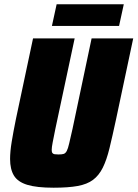

<svg xmlns="http://www.w3.org/2000/svg" viewBox="-20 -867 641 895"><path d="M230 8Q151 8 107 -5.5Q63 -19 45 -48.5Q27 -78 27 -126Q27 -160 34.5 -206Q42 -252 54 -311L134 -688H328L238 -266Q230 -226 225.5 -203Q221 -180 221 -168Q221 -158 224.5 -153.5Q228 -149 235 -148Q242 -147 253 -147Q268 -147 276.5 -149.5Q285 -152 291 -163Q297 -174 302.5 -198.5Q308 -223 318 -266L407 -688H601L521 -311Q504 -232 490.5 -176.5Q477 -121 459 -85Q441 -49 413.5 -28.5Q386 -8 342 0Q298 8 230 8ZM222 -746 244 -847H557L535 -746Z"/></svg>

Font: Saira SemiCondensed Black
Style: Italic
Weight: 900
Width: 4
Italic angle: -12°
Designer: Hector Gatti with collaboration of the Omnibus-Type team
Foundry: Omnibus-Type
Version: Version 1.101